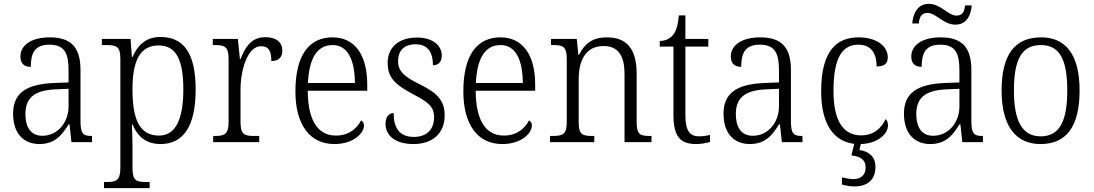

<svg xmlns="http://www.w3.org/2000/svg" viewBox="-20 -738 5680 997"><path d="M185 10C267 10 304 -40 336 -92H341L351 0H458V-32H454C410 -32 398 -46 398 -111V-375C398 -493 348 -544 239 -544C142 -544 86 -503 86 -445C86 -408 105 -391 140 -391C140 -462 160 -506 237 -506C320 -506 336 -454 336 -372V-310L259 -307C116 -301 48 -254 48 -148C48 -40 107 10 185 10ZM200 -33C139 -33 112 -79 112 -145C112 -224 151 -269 269 -274L336 -277V-185C336 -103 280 -33 200 -33Z M520 239H757V207H738C690 207 668 201 668 136V25C668 -22 666 -64 665 -92H668C694 -29 739 10 814 10C929 10 996 -78 996 -273C996 -462 934 -546 813 -546C737 -546 694 -502 668 -442H665L658 -536H509V-504H530C585 -504 605 -497 605 -433V133C605 200 583 207 534 207H520ZM806 -34C701 -34 668 -124 668 -274C668 -416 703 -502 804 -502C896 -502 932 -425 932 -273C932 -121 893 -34 806 -34Z M1087 0H1326V-32H1301C1251 -32 1229 -38 1229 -103V-275C1229 -373 1265 -498 1335 -498C1375 -498 1389 -474 1389 -421C1430 -421 1446 -444 1446 -475C1446 -517 1416 -545 1358 -545C1282 -545 1252 -489 1229 -431H1226L1215 -536H1085V-504H1092C1146 -504 1167 -497 1167 -433V-106C1167 -39 1145 -32 1095 -32H1087Z M1716 10C1819 10 1870 -49 1870 -86C1870 -100 1863 -109 1855 -113C1834 -71 1791 -34 1725 -34C1633 -34 1579 -108 1578 -267H1887V-299C1887 -456 1820 -544 1707 -544C1584 -544 1514 -451 1514 -263C1514 -89 1590 10 1716 10ZM1823 -307H1579C1585 -431 1624 -504 1707 -504C1787 -504 1822 -425 1823 -307Z M2127 10C2225 10 2289 -45 2289 -138C2289 -211 2257 -252 2162 -299C2083 -338 2047 -365 2047 -421C2047 -471 2075 -508 2138 -508C2197 -508 2228 -473 2228 -399C2258 -399 2274 -418 2274 -450C2274 -499 2231 -543 2145 -543C2053 -543 1993 -494 1993 -412C1993 -333 2032 -298 2132 -245C2214 -203 2234 -177 2234 -129C2234 -68 2198 -27 2129 -27C2051 -27 2024 -78 2024 -151C2004 -151 1982 -136 1982 -95C1982 -37 2029 10 2127 10Z M2588 10C2691 10 2742 -49 2742 -86C2742 -100 2735 -109 2727 -113C2706 -71 2663 -34 2597 -34C2505 -34 2451 -108 2450 -267H2759V-299C2759 -456 2692 -544 2579 -544C2456 -544 2386 -451 2386 -263C2386 -89 2462 10 2588 10ZM2695 -307H2451C2457 -431 2496 -504 2579 -504C2659 -504 2694 -425 2695 -307Z M2836 0H3066V-32H3058C3005 -32 2985 -38 2985 -102V-326C2985 -421 3019 -499 3114 -499C3194 -499 3223 -443 3223 -354V0H3363V-32H3356C3303 -32 3286 -39 3286 -105V-354C3286 -485 3234 -544 3132 -544C3067 -544 3022 -522 2987 -454H2983L2975 -536H2841V-504H2852C2902 -504 2923 -497 2923 -433V-105C2923 -39 2902 -32 2848 -32H2836Z M3595 10C3621 10 3649 5 3667 -1V-37C3647 -33 3631 -30 3609 -30C3562 -30 3539 -60 3539 -139V-496H3658V-536H3539V-658H3505C3500 -603 3490 -573 3472 -553C3456 -535 3432 -526 3406 -525V-496H3477V-143C3477 -29 3512 10 3595 10Z M3874 10C3956 10 3993 -40 4025 -92H4030L4040 0H4147V-32H4143C4099 -32 4087 -46 4087 -111V-375C4087 -493 4037 -544 3928 -544C3831 -544 3775 -503 3775 -445C3775 -408 3794 -391 3829 -391C3829 -462 3849 -506 3926 -506C4009 -506 4025 -454 4025 -372V-310L3948 -307C3805 -301 3737 -254 3737 -148C3737 -40 3796 10 3874 10ZM3889 -33C3828 -33 3801 -79 3801 -145C3801 -224 3840 -269 3958 -274L4025 -277V-185C4025 -103 3969 -33 3889 -33Z M4417 230C4484 230 4526 196 4526 128C4526 74 4491 48 4443 41L4450 10C4544 7 4591 -47 4591 -86C4591 -102 4587 -112 4579 -120C4558 -74 4518 -35 4451 -35C4359 -35 4308 -111 4308 -265C4308 -450 4360 -506 4438 -506C4507 -506 4532 -456 4532 -393C4570 -393 4590 -406 4590 -440C4590 -503 4525 -544 4439 -544C4327 -544 4244 -478 4244 -264C4244 -85 4315 -3 4416 9L4401 69C4447 74 4475 91 4475 131C4475 172 4450 192 4411 192C4393 192 4374 188 4352 183V220C4374 227 4398 230 4417 230Z M4941 -610C5000 -610 5022 -660 5026 -710H4992C4988 -683 4981 -657 4947 -657C4903 -657 4866 -718 4803 -718C4743 -718 4721 -665 4717 -616H4751C4754 -644 4761 -671 4796 -671C4840 -671 4879 -610 4941 -610ZM4811 10C4893 10 4930 -40 4962 -92H4967L4977 0H5084V-32H5080C5036 -32 5024 -46 5024 -111V-375C5024 -493 4974 -544 4865 -544C4768 -544 4712 -503 4712 -445C4712 -408 4731 -391 4766 -391C4766 -462 4786 -506 4863 -506C4946 -506 4962 -454 4962 -372V-310L4885 -307C4742 -301 4674 -254 4674 -148C4674 -40 4733 10 4811 10ZM4826 -33C4765 -33 4738 -79 4738 -145C4738 -224 4777 -269 4895 -274L4962 -277V-185C4962 -103 4906 -33 4826 -33Z M5383 10C5516 10 5586 -79 5586 -268C5586 -456 5513 -544 5386 -544C5250 -544 5181 -455 5181 -268C5181 -80 5257 10 5383 10ZM5384 -30C5286 -30 5245 -113 5245 -268C5245 -425 5283 -504 5385 -504C5484 -504 5522 -426 5522 -268C5522 -116 5486 -30 5384 -30Z"/></svg>

Font: Noto Serif Georgian SemiCondensed Light
Style: Regular
Weight: 300
Width: 4
Designer: Monotype Design Team, Akaki Razmadze
Foundry: Google LLC
Version: Version 2.003